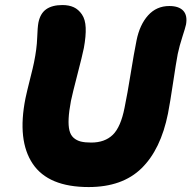

<svg xmlns="http://www.w3.org/2000/svg" viewBox="-20 -759 767 769"><path d="M335 -9.8Q173.8 -9.8 111.1 -103Q48.3 -196.3 82 -365.2Q87.9 -393.1 100.3 -442.1Q112.8 -491.2 116.2 -508.8Q127.4 -563.5 128.9 -606.7Q130.4 -649.9 133.8 -668Q141.1 -705.1 165 -721.9Q189 -738.8 230 -738.8Q256.3 -738.8 275.4 -730Q294.4 -721.2 308.1 -701.2Q321.8 -681.2 323.2 -648.2Q324.7 -615.2 315.9 -566.9Q309.6 -535.6 290 -460.4Q270.5 -385.3 264.2 -355Q256.3 -313.5 254.9 -284.4Q253.4 -255.4 258.1 -236.6Q262.7 -217.8 274.9 -207Q287.1 -196.3 303.7 -192.1Q320.3 -188 345.2 -188Q399.9 -188 431.9 -219.2Q463.9 -250.5 479 -328.1Q490.2 -382.3 503.4 -464.4Q516.6 -546.4 526.9 -597.2Q539.6 -660.2 573.2 -697.5Q606.9 -734.9 658.2 -734.9Q696.3 -734.9 713.9 -716.1Q731.4 -697.3 725.1 -661.1Q722.2 -647.5 710.4 -611.3Q698.7 -575.2 691.9 -543Q685.1 -507.3 673.1 -427Q661.1 -346.7 652.8 -304.2Q624 -160.6 547.1 -85.2Q470.2 -9.8 335 -9.8Z"/></svg>

Font: Shantell Sans Bouncy
Style: Italic
Weight: 800
Italic angle: -11.31°
Designer: Stephen Nixon, Anya Danilova, Shantell Martin
Foundry: Arrow Type
Version: Version 1.006;[9816181b4]